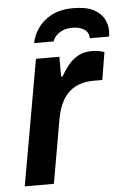

<svg xmlns="http://www.w3.org/2000/svg" viewBox="-52 -762 531 801"><g transform="rotate(-5 213.0 -361.5)"><path d="M19 0 112 -526H210V-443H216Q230 -468 247.5 -489.5Q265 -511 289 -524.5Q313 -538 346 -538Q364 -538 378 -535Q392 -532 399 -529L380 -414H342Q300 -414 268.5 -398Q237 -382 217 -350Q197 -318 188 -268L141 0ZM285 -723Q338 -723 368.5 -707.5Q399 -692 412.5 -667.5Q426 -643 426 -615Q426 -609 425.5 -603.5Q425 -598 424 -592H343Q343 -617 323.5 -629.5Q304 -642 276 -642Q250 -642 232.5 -634Q215 -626 205 -614.5Q195 -603 192 -592H110Q116 -623 136 -653Q156 -683 193 -703Q230 -723 285 -723Z"/></g></svg>

Font: Archivo Variable SemiBold
Style: Italic
Weight: 600
Italic angle: -10°
Designer: Hector Gatti
Foundry: Omnibus-Type
Version: Version 2.001